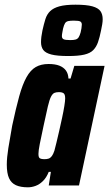

<svg xmlns="http://www.w3.org/2000/svg" viewBox="-20 -791 466 819"><path d="M99 8Q68 8 48 -1Q28 -10 18.5 -31Q9 -52 9 -89Q9 -118 15.5 -159Q22 -200 32 -255Q48 -330 62 -380.5Q76 -431 93 -461.5Q110 -492 132.5 -505Q155 -518 187 -518Q215 -518 233 -511Q251 -504 261 -490.5Q271 -477 272 -456H281L297 -510H426L317 0H188L197 -58H188Q178 -33 163 -18.5Q148 -4 131.5 2Q115 8 99 8ZM170 -112Q180 -112 187.5 -114.5Q195 -117 201 -125Q207 -133 212 -148Q215 -159 220.5 -181.5Q226 -204 232.5 -232.5Q239 -261 245 -289Q251 -317 254.5 -339Q258 -361 258 -371Q258 -388 251.5 -393Q245 -398 231 -398Q219 -398 211.5 -394.5Q204 -391 197.5 -378.5Q191 -366 184 -336.5Q177 -307 166 -255Q155 -204 149.5 -176Q144 -148 144 -134Q144 -124 146.5 -119.5Q149 -115 155.5 -113.5Q162 -112 170 -112ZM271 -552Q224 -552 199 -558.5Q174 -565 164.5 -578Q155 -591 155 -611Q155 -622 156.5 -634.5Q158 -647 161 -661Q167 -688 173.5 -709Q180 -730 194 -743.5Q208 -757 233.5 -764Q259 -771 302 -771Q349 -771 374 -764Q399 -757 408.5 -743.5Q418 -730 418 -709Q418 -699 416 -687Q414 -675 411 -661Q405 -631 398 -611Q391 -591 378 -577.5Q365 -564 339.5 -558Q314 -552 271 -552ZM280 -620Q295 -620 303 -622.5Q311 -625 315.5 -632Q320 -639 324 -653Q326 -661 327.5 -670.5Q329 -680 329 -686Q329 -695 323 -699Q317 -703 295 -703Q280 -703 271 -701Q262 -699 257.5 -692Q253 -685 249 -669Q248 -663 246 -653Q244 -643 244 -637Q244 -627 251.5 -623.5Q259 -620 280 -620Z"/></svg>

Font: Saira Condensed ExtraBold
Style: Italic
Weight: 800
Width: 3
Italic angle: -12°
Designer: Hector Gatti with collaboration of the Omnibus-Type team
Foundry: Omnibus-Type
Version: Version 1.101